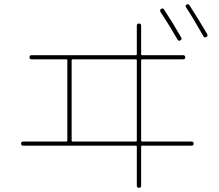

<svg xmlns="http://www.w3.org/2000/svg" viewBox="-20 -852 1040 912"><path d="M823.2 -664.1Q790 -722.7 742.2 -795.9Q737.3 -804.7 745.1 -809.6Q753.9 -815.4 758.8 -807.6Q801.8 -742.2 840.8 -673.8Q845.7 -665 836.9 -660.2Q828.1 -655.3 823.2 -664.1ZM946.3 -679.7Q896.5 -767.6 864.3 -816.4Q858.4 -825.2 866.2 -830.1Q875 -835 879.9 -827.1Q927.7 -752.9 963.9 -690.4Q968.8 -681.6 960 -676.3Q951.2 -670.9 946.3 -679.7ZM320.3 -565.4V-184.6Q320.3 -179.7 325.2 -179.7H625Q629.9 -179.7 629.9 -184.6V-565.4Q629.9 -570.3 625 -570.3H325.2Q320.3 -570.3 320.3 -565.4ZM89.8 -160.2Q80.1 -160.2 80.1 -169.9Q80.1 -179.7 89.8 -179.7H294.9Q299.8 -179.7 299.8 -184.6V-565.4Q299.8 -570.3 294.9 -570.3H129.9Q120.1 -570.3 120.1 -580.1Q120.1 -589.8 129.9 -589.8H625Q629.9 -589.8 629.9 -594.7V-730.5Q629.9 -740.2 640.1 -740.2Q650.4 -740.2 650.4 -730.5V-594.7Q650.4 -589.8 655.3 -589.8H849.6Q859.4 -589.8 859.9 -580.1Q860.4 -570.3 849.6 -570.3H655.3Q650.4 -570.3 650.4 -565.4V-184.6Q650.4 -179.7 655.3 -179.7H889.6Q899.4 -179.7 899.9 -169.9Q900.4 -160.2 889.6 -160.2H655.3Q650.4 -160.2 650.4 -155.3V30.3Q650.4 40 640.1 40Q629.9 40 629.9 30.3V-155.3Q629.9 -160.2 625 -160.2Z"/></svg>

Font: Rounded-L Mgen+ 2m thin
Style: Regular
Weight: 100
Designer: [Source Han Sans]
Ryoko NISHIZUKA  (kana & ideographs); Paul D. Hunt (Latin, Greek & Cyrillic); Wenlong ZHANG  (bopomofo
Version: Version 1.059.20150602